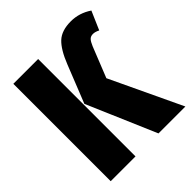

<svg xmlns="http://www.w3.org/2000/svg" viewBox="-196 -841 969 969"><g transform="rotate(-45 288.5 -356.5)"><path d="M219 -370 299 -571Q329 -647 364 -680Q399 -713 465 -713Q525 -713 577 -678L534 -579Q514 -589 499 -589Q483 -589 473.5 -579.5Q464 -570 454 -546L389 -383L570 0H378ZM214 -695V0H37V-695Z"/></g></svg>

Font: Fira Sans Extra Condensed ExtraBold
Style: Regular
Weight: 800
Width: 1
Designer: Carrois Corporate & Edenspiekermann AG
Foundry: Carrois Corporate GbR & Edenspiekermann AG
Version: Version 4.203